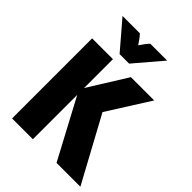

<svg xmlns="http://www.w3.org/2000/svg" viewBox="-236 -945 1060 1060"><g transform="rotate(45 294.0 -415.5)"><path d="M401.4 0 201.4 -375 356.9 -625H538.9L382.6 -377.8L587.5 0ZM54.2 0V-625H216.7V0ZM222.9 -670.8 85.4 -831.2H220.8Q231.9 -819.4 242 -805.6Q252.1 -791.7 261.1 -777.8Q270.8 -791.7 280.9 -805.6Q291 -819.4 302.1 -831.2H434L297.2 -670.8Z"/></g></svg>

Font: Afacad Flux ExtraBold
Style: Regular
Weight: 800
Designer: Kristian Moeller
Foundry: Dicotype
Version: Version 1.100